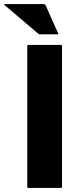

<svg xmlns="http://www.w3.org/2000/svg" viewBox="-71 -920 386 940"><path d="M67.5 -700H227.5Q232.5 -700 232.5 -695V-5Q232.5 0 227.5 0H67.5Q62.5 0 62.5 -5V-695Q62.5 -700 67.5 -700ZM211.5 -752H124Q119 -752 114 -757L-48.5 -895Q-53.5 -900 -48.5 -900H144Q149 -900 152 -895L213.5 -757Q216.5 -752 211.5 -752Z"/></svg>

Font: MFEK Sans
Style: Bold
Weight: 700
Designer: Owen Earl
Foundry: indestructible type*
Version: Version 0.001; ttfautohint (v1.8.4.7-5d5b)